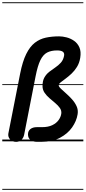

<svg xmlns="http://www.w3.org/2000/svg" viewBox="-25 -1250 757 1698"><path d="M117.5 4.5Q83.5 4.5 63.5 -18.2Q43.5 -41 49 -70L153 -598.5Q174.5 -707 207 -772.5Q239.5 -838 283 -871.8Q326.5 -905.5 380.2 -917Q434 -928.5 498 -928.5Q528 -928.5 563.5 -919.5Q599 -910.5 630 -889Q661 -867.5 677.2 -830.8Q693.5 -794 684.5 -738.5Q677 -692.5 655.5 -658Q634 -623.5 606.8 -598Q579.5 -572.5 553.8 -553.8Q528 -535 511 -521.5Q494 -508 494 -497Q494 -484.5 512.8 -466.2Q531.5 -448 558.5 -424.5Q585.5 -401 611.2 -372.5Q637 -344 652.2 -311Q667.5 -278 661.5 -240Q652 -179.5 612.8 -123.5Q573.5 -67.5 506 -31.8Q438.5 4 343 4H298.5Q268 4 245.2 -12.5Q222.5 -29 222.5 -61.5Q222.5 -92 244 -108.8Q265.5 -125.5 301 -125.5H346.5Q401 -125.5 437.2 -143Q473.5 -160.5 493.2 -188Q513 -215.5 517 -245Q520.5 -272 504.8 -294.5Q489 -317 463.8 -338.2Q438.5 -359.5 412.5 -381.8Q386.5 -404 368.8 -430.2Q351 -456.5 351 -489.5Q351 -536 368 -565.5Q385 -595 410.8 -615Q436.5 -635 463.8 -653.2Q491 -671.5 512.5 -695Q534 -718.5 541.5 -755.5Q546.5 -780.5 531 -792.2Q515.5 -804 480 -804Q427 -804 391.5 -785.2Q356 -766.5 332 -717.5Q308 -668.5 290 -576.5L188.5 -58.5Q183 -31 164.2 -13.2Q145.5 4.5 117.5 4.5ZM117.5 4.5Q83.5 4.5 63.5 -18.2Q43.5 -41 49 -70L153 -598.5Q174.5 -707 207 -772.5Q239.5 -838 283 -871.8Q326.5 -905.5 380.2 -917Q434 -928.5 498 -928.5Q528 -928.5 563.5 -919.5Q599 -910.5 630 -889Q661 -867.5 677.2 -830.8Q693.5 -794 684.5 -738.5Q677 -692.5 655.5 -658Q634 -623.5 606.8 -598Q579.5 -572.5 553.8 -553.8Q528 -535 511 -521.5Q494 -508 494 -497Q494 -484.5 512.8 -466.2Q531.5 -448 558.5 -424.5Q585.5 -401 611.2 -372.5Q637 -344 652.2 -311Q667.5 -278 661.5 -240Q652 -179.5 612.8 -123.5Q573.5 -67.5 506 -31.8Q438.5 4 343 4H298.5Q268 4 245.2 -12.5Q222.5 -29 222.5 -61.5Q222.5 -92 244 -108.8Q265.5 -125.5 301 -125.5H346.5Q401 -125.5 437.2 -143Q473.5 -160.5 493.2 -188Q513 -215.5 517 -245Q520.5 -272 504.8 -294.5Q489 -317 463.8 -338.2Q438.5 -359.5 412.5 -381.8Q386.5 -404 368.8 -430.2Q351 -456.5 351 -489.5Q351 -536 368 -565.5Q385 -595 410.8 -615Q436.5 -635 463.8 -653.2Q491 -671.5 512.5 -695Q534 -718.5 541.5 -755.5Q546.5 -780.5 531 -792.2Q515.5 -804 480 -804Q427 -804 391.5 -785.2Q356 -766.5 332 -717.5Q308 -668.5 290 -576.5L188.5 -58.5Q183 -31 164.2 -13.2Q145.5 4.5 117.5 4.5ZM-5 420.5H712V428.5H-5ZM-5 -16H712V0H-5ZM-5 -505.5H712V-497.5H-5ZM-5 -1230H712V-1222H-5Z"/></svg>

Font: Edu VIC WA NT Pre Guide
Style: Regular
Weight: 400
Designer: Tina and Corey Anderson, Eben Sorkin, Mirko Velimirovic
Foundry: Google for Education
Version: Version 1.000